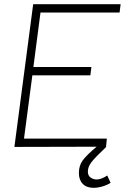

<svg xmlns="http://www.w3.org/2000/svg" viewBox="-20 -705 622 920"><path d="M510 171Q493 182 470.5 188.5Q448 195 428 195Q395 195 376.5 176Q358 157 358 124Q358 89 376 64Q394 39 443 -2L49 -1L139 -685H558L553 -645H174L140 -384H418L413 -344H135L95 -41H492L488 0Q437 48 419 71Q401 94 401 117Q401 137 414.5 146Q428 155 443 155Q465 155 494 136Z"/></svg>

Font: Bellota Text Light
Style: Italic
Weight: 300
Italic angle: -7.5°
Designer: Kemie Guaida
Foundry: Kemie Guaida
Version: Version 4.001